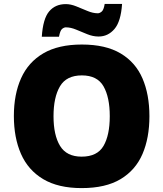

<svg xmlns="http://www.w3.org/2000/svg" viewBox="-20 -953 837 983"><path d="M745 -358Q745 -247 709.5 -164.5Q674 -82 597.5 -36Q521 10 398 10Q278 10 201 -36Q124 -82 87.5 -165Q51 -248 51 -359Q51 -470 88 -552.5Q125 -635 202 -680Q279 -725 399 -725Q521 -725 597.5 -679.5Q674 -634 709.5 -551.5Q745 -469 745 -358ZM254 -358Q254 -261 287.5 -206Q321 -151 398 -151Q478 -151 510 -206Q542 -261 542 -358Q542 -455 510 -511Q478 -567 399 -567Q320 -567 287 -511Q254 -455 254 -358ZM194 -765Q200 -857 231.5 -894.5Q263 -932 317 -932Q342 -932 370.5 -920.5Q399 -909 427.5 -897Q456 -885 481 -885Q490 -885 500.5 -893.5Q511 -902 516 -933H605Q599 -843 566 -804.5Q533 -766 485 -766Q456 -766 426.5 -778Q397 -790 369.5 -801.5Q342 -813 317 -813Q308 -813 298 -805Q288 -797 282 -765Z"/></svg>

Font: Noto Sans Black
Style: Regular
Weight: 900
Designer: Monotype Design Team
Foundry: Monotype Imaging Inc.
Version: Version 2.007